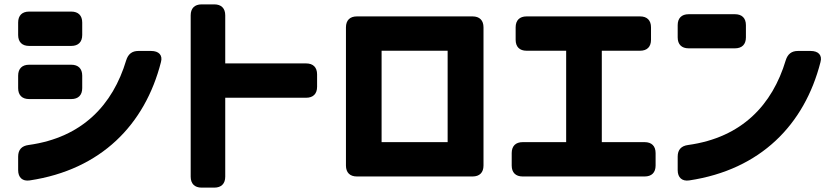

<svg xmlns="http://www.w3.org/2000/svg" viewBox="-20 -766 3828 878"><path d="M116 59C442 10 643 -196 716 -482C725 -514 706 -533 671 -533H613C584 -533 566 -519 557 -490C496 -287 357 -137 111 -103C79 -99 63 -81 63 -50V12C63 46 83 64 116 59ZM63 -363C63 -331 81 -313 113 -313H306C338 -313 356 -331 356 -363V-420C356 -452 338 -470 306 -470H113C81 -470 63 -452 63 -420ZM63 -606C63 -574 81 -556 113 -556H306C338 -556 356 -574 356 -606V-663C356 -695 338 -713 306 -713H113C81 -713 63 -695 63 -663Z M902 92H960C992 92 1010 74 1010 42V-319H1380C1412 -319 1430 -337 1430 -369V-426C1430 -458 1412 -476 1380 -476H1010V-696C1010 -728 992 -746 960 -746H902C870 -746 852 -728 852 -696V42C852 74 870 92 902 92Z M1612 41H2141C2173 41 2191 23 2191 -9V-641C2191 -673 2173 -691 2141 -691H1612C1580 -691 1562 -673 1562 -641V-9C1562 23 1580 41 1612 41ZM1725 -116V-534H2027V-116Z M2370 41H2928C2960 41 2978 23 2978 -9V-66C2978 -98 2960 -116 2928 -116H2732V-534H2907C2939 -534 2957 -552 2957 -584V-641C2957 -673 2939 -691 2907 -691H2388C2356 -691 2338 -673 2338 -641V-584C2338 -552 2356 -534 2388 -534H2569V-116H2370C2338 -116 2320 -98 2320 -66V-9C2320 23 2338 41 2370 41Z M3129 -545H3341C3373 -545 3391 -563 3391 -595V-651C3391 -683 3373 -701 3341 -701H3129C3097 -701 3079 -683 3079 -651V-595C3079 -563 3097 -545 3129 -545ZM3079 12C3079 46 3099 64 3132 59C3458 10 3659 -196 3732 -482C3741 -514 3722 -533 3687 -533H3629C3600 -533 3582 -519 3573 -490C3512 -287 3373 -137 3127 -103C3095 -99 3079 -81 3079 -50Z"/></svg>

Font: コーポレート・ロゴ（ラウンド）ver3 Bold
Style: Regular
Weight: 700
Designer: [KANA_main] LOGOTYPE.JP [Source Han Sans] Ryoko NISHIZUKA 西塚涼子 (kana, bopomofo & ideographs); Paul D. Hunt (Latin, Greek
Version: Version 12.001;FEAKit 1.0